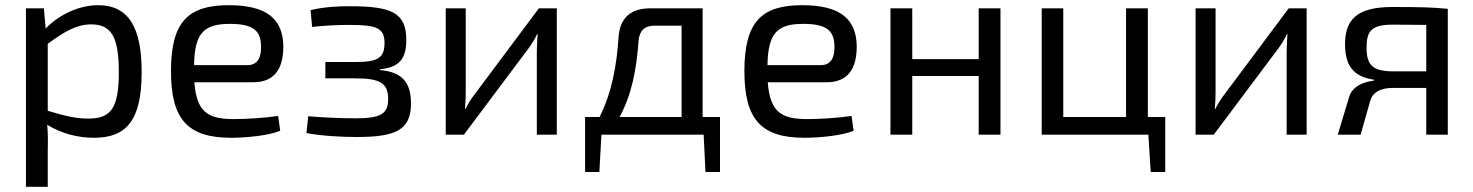

<svg xmlns="http://www.w3.org/2000/svg" viewBox="-20 -519 5679 740"><path d="M149 -487H80V201H164V60C165 26 165 -4 162 -38C218 -4 280 12 342 12C466 12 526 -53 526 -241C526 -410 478 -499 358 -499C288 -499 210 -465 156 -409ZM164 -350C231 -400 278 -425 331 -425C408 -425 438 -379 438 -241C438 -98 405 -62 320 -62C268 -62 225 -74 164 -92Z M956 -202C1037 -202 1072 -253 1072 -340C1071 -445 1009 -499 862 -499C706 -499 639 -436 639 -245C639 -58 704 12 871 12C927 12 1015 4 1060 -15L1052 -72C1002 -65 935 -60 882 -60C782 -60 738 -86 729 -202ZM728 -268C730 -391 765 -427 866 -427C954 -427 986 -402 986 -340C987 -304 977 -268 934 -268Z M1183 -415C1220 -420 1276 -423 1328 -423C1431 -423 1462 -411 1462 -354C1462 -296 1437 -280 1350 -280H1234V-217H1350C1444 -217 1476 -199 1476 -138C1476 -79 1447 -63 1349 -63C1285 -63 1213 -67 1168 -71L1161 -6C1222 5 1295 9 1355 9C1504 9 1564 -17 1564 -120C1564 -202 1529 -242 1444 -249V-252C1521 -259 1546 -295 1546 -365C1546 -471 1488 -495 1327 -495C1286 -495 1231 -493 1177 -480Z M2126 0V-487H2057L1809 -155C1797 -140 1784 -119 1774 -99H1772C1774 -123 1775 -142 1775 -164V-487H1698V0H1768L2016 -331C2028 -347 2042 -369 2050 -388H2052C2051 -364 2049 -344 2049 -323V0Z M2755 -68H2688V-487H2488C2409 -487 2369 -449 2364 -375C2357 -269 2339 -165 2291 -68H2235V144H2290L2298 0H2692L2699 144H2755ZM2607 -68H2368C2414 -153 2433 -248 2441 -361C2444 -400 2464 -420 2502 -420H2607Z M3166 -202C3247 -202 3282 -253 3282 -340C3281 -445 3219 -499 3072 -499C2916 -499 2849 -436 2849 -245C2849 -58 2914 12 3081 12C3137 12 3225 4 3270 -15L3262 -72C3212 -65 3145 -60 3092 -60C2992 -60 2948 -86 2939 -202ZM2938 -268C2940 -391 2975 -427 3076 -427C3164 -427 3196 -402 3196 -340C3197 -304 3187 -268 3144 -268Z M3836 -487H3752V-291H3496V-487H3412V0H3496V-226H3752V0H3836Z M4471 144V-68H4404V-487H4320V-68H4078V-487H3995V0H4406L4415 144Z M5016 0V-487H4947L4699 -155C4687 -140 4674 -119 4664 -99H4662C4664 -123 4665 -142 4665 -164V-487H4588V0H4658L4906 -331C4918 -347 4932 -369 4940 -388H4942C4941 -364 4939 -344 4939 -323V0Z M5275 -208C5238 -204 5193 -188 5180 -146L5136 0H5224L5261 -130C5270 -162 5299 -180 5346 -180H5477V0H5560V-485C5498 -491 5454 -492 5345 -492C5205 -492 5164 -439 5164 -348C5164 -270 5194 -223 5275 -212ZM5477 -244H5350C5267 -244 5247 -271 5247 -336C5247 -398 5265 -424 5347 -424C5398 -424 5443 -423 5477 -423Z"/></svg>

Font: SnT
Style: Regular
Weight: 400
Designer: Natanael Gama
Version: Version 1.001;PS 001.001;hotconv 1.0.70;makeotf.lib2.5.58329